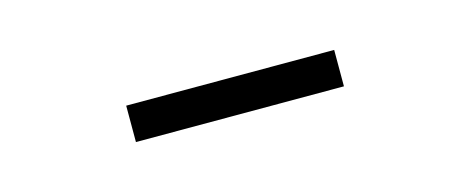

<svg xmlns="http://www.w3.org/2000/svg" viewBox="-22 -968 524 214"><g transform="rotate(-15 240.0 -861.0)"><path d="M120 -840H360V-882H120Z"/></g></svg>

Font: Hauora ExtraLight
Style: Regular
Weight: 200
Designer: Mikhail Sharanda
Foundry: WCYS & Co.
Version: Version 1.010